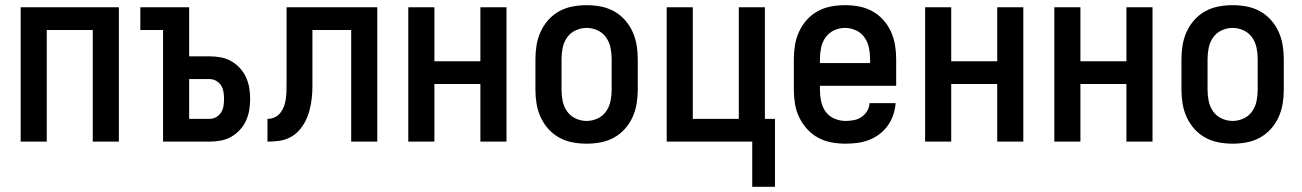

<svg xmlns="http://www.w3.org/2000/svg" viewBox="-20 -548 5040 743"><path d="M60 0V-520H440V0H339V-432H161V0Z M611 0V-432H523V-520H712V-330H791Q813 -330 834.5 -326Q856 -322 874.5 -311.5Q893 -301 908 -285Q923 -269 932 -249Q941 -229 944.5 -208Q948 -187 948 -165Q948 -143 944.5 -122Q941 -101 932 -81Q923 -61 908 -45Q893 -29 874.5 -18.5Q856 -8 834.5 -4Q813 0 791 0ZM791 -88Q805 -88 817 -95Q829 -102 836 -113.5Q843 -125 845 -138.5Q847 -152 847 -165Q847 -178 845 -191.5Q843 -205 836 -216.5Q829 -228 817 -235Q805 -242 791 -242H712V-88Z M1015 0V-88Q1030 -88 1043 -94Q1056 -100 1065 -111.5Q1074 -123 1079 -136.5Q1084 -150 1086 -164.5Q1088 -179 1088.5 -193.5Q1089 -208 1089 -223V-520H1440V0H1339V-432H1189V-259Q1189 -237 1189 -214Q1189 -191 1186.5 -168.5Q1184 -146 1178.5 -124Q1173 -102 1163 -81.5Q1153 -61 1138 -44Q1123 -27 1103 -16.5Q1083 -6 1060.5 -3Q1038 0 1015 0Z M1560 0V-520H1661V-311H1839V-520H1940V0H1839V-223H1661V0Z M2250 8Q2223 8 2196 3Q2169 -2 2145 -15Q2121 -28 2102.5 -48.5Q2084 -69 2072.5 -94Q2061 -119 2056.5 -146Q2052 -173 2052 -200V-320Q2052 -347 2056.5 -374Q2061 -401 2072.5 -426Q2084 -451 2102.5 -471.5Q2121 -492 2145 -505Q2169 -518 2196 -523Q2223 -528 2250 -528Q2277 -528 2304 -523Q2331 -518 2355 -505Q2379 -492 2397.5 -471.5Q2416 -451 2427.5 -426Q2439 -401 2443.5 -374Q2448 -347 2448 -320V-200Q2448 -173 2443.5 -146Q2439 -119 2427.5 -94Q2416 -69 2397.5 -48.5Q2379 -28 2355 -15Q2331 -2 2304 3Q2277 8 2250 8ZM2250 -80Q2272 -80 2292.5 -89.5Q2313 -99 2325.5 -117Q2338 -135 2342.5 -156.5Q2347 -178 2347 -200V-320Q2347 -342 2342.5 -363.5Q2338 -385 2325.5 -403Q2313 -421 2292.5 -430.5Q2272 -440 2250 -440Q2228 -440 2207.5 -430.5Q2187 -421 2174.5 -403Q2162 -385 2157.5 -363.5Q2153 -342 2153 -320V-200Q2153 -178 2157.5 -156.5Q2162 -135 2174.5 -117Q2187 -99 2207.5 -89.5Q2228 -80 2250 -80Z M2891 175V0H2560V-520H2661V-88H2839V-520H2940V-88H2979V175Z M3252 8Q3225 8 3197.5 3Q3170 -2 3146 -15Q3122 -28 3103.5 -48.5Q3085 -69 3073 -93.5Q3061 -118 3056.5 -145.5Q3052 -173 3052 -200V-320Q3052 -347 3056.5 -374Q3061 -401 3072.5 -426Q3084 -451 3102.5 -471.5Q3121 -492 3145 -505Q3169 -518 3196 -523Q3223 -528 3250 -528Q3277 -528 3304 -523Q3331 -518 3355 -505Q3379 -492 3397.5 -471.5Q3416 -451 3427.5 -426Q3439 -401 3443.5 -374Q3448 -347 3448 -320V-216H3153V-200Q3153 -178 3157.5 -156Q3162 -134 3175 -116Q3188 -98 3209 -89Q3230 -80 3252 -80Q3268 -80 3284 -83Q3300 -86 3313.5 -95Q3327 -104 3335.5 -118Q3344 -132 3345 -149H3446Q3444 -125 3436.5 -103Q3429 -81 3415.5 -62Q3402 -43 3383.5 -29Q3365 -15 3343 -6.5Q3321 2 3298 5Q3275 8 3252 8ZM3347 -304V-320Q3347 -342 3342.5 -363.5Q3338 -385 3325.5 -403Q3313 -421 3292.5 -430.5Q3272 -440 3250 -440Q3228 -440 3207.5 -430.5Q3187 -421 3174.5 -403Q3162 -385 3157.5 -363.5Q3153 -342 3153 -320V-304Z M3560 0V-520H3661V-311H3839V-520H3940V0H3839V-223H3661V0Z M4060 0V-520H4161V-311H4339V-520H4440V0H4339V-223H4161V0Z M4750 8Q4723 8 4696 3Q4669 -2 4645 -15Q4621 -28 4602.5 -48.5Q4584 -69 4572.5 -94Q4561 -119 4556.5 -146Q4552 -173 4552 -200V-320Q4552 -347 4556.5 -374Q4561 -401 4572.5 -426Q4584 -451 4602.5 -471.5Q4621 -492 4645 -505Q4669 -518 4696 -523Q4723 -528 4750 -528Q4777 -528 4804 -523Q4831 -518 4855 -505Q4879 -492 4897.5 -471.5Q4916 -451 4927.5 -426Q4939 -401 4943.5 -374Q4948 -347 4948 -320V-200Q4948 -173 4943.5 -146Q4939 -119 4927.5 -94Q4916 -69 4897.5 -48.5Q4879 -28 4855 -15Q4831 -2 4804 3Q4777 8 4750 8ZM4750 -80Q4772 -80 4792.5 -89.5Q4813 -99 4825.5 -117Q4838 -135 4842.5 -156.5Q4847 -178 4847 -200V-320Q4847 -342 4842.5 -363.5Q4838 -385 4825.5 -403Q4813 -421 4792.5 -430.5Q4772 -440 4750 -440Q4728 -440 4707.5 -430.5Q4687 -421 4674.5 -403Q4662 -385 4657.5 -363.5Q4653 -342 4653 -320V-200Q4653 -178 4657.5 -156.5Q4662 -135 4674.5 -117Q4687 -99 4707.5 -89.5Q4728 -80 4750 -80Z"/></svg>

Font: Iosevka Curly Semibold
Style: Regular
Weight: 600
Monospace: yes
Designer: Belleve Invis
Foundry: Belleve Invis
Version: Version 22.1.2; ttfautohint (v1.8.4)